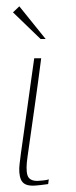

<svg xmlns="http://www.w3.org/2000/svg" viewBox="-20 -583 239 606"><path d="M110 -399Q100 -321 89 -244Q78 -167 67 -89Q61 -49 66.5 -30.5Q72 -12 98 -12Q103 -12 116.5 -13.5Q130 -15 134 -17L132 -2Q127 -1 109 1Q91 3 84 3Q68 3 59 -2Q50 -7 46 -16.5Q42 -26 41 -39Q40 -52 42 -67Q44 -82 46 -99Q51 -136 56.5 -173.5Q62 -211 67 -249Q72 -287 77.5 -324.5Q83 -362 88 -399Q93 -399 99 -399Q105 -399 110 -399ZM108 -460 21 -544 41 -563 124 -460Z"/></svg>

Font: Genos Thin Thin
Style: Italic
Weight: 250
Italic angle: -8°
Version: Version 1.010